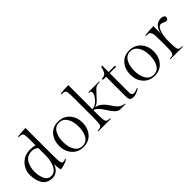

<svg xmlns="http://www.w3.org/2000/svg" viewBox="130 -1672 2618 2618"><g transform="rotate(-45 1439.0 -362.5)"><path d="M80 -70Q40 -139 40 -238Q40 -337 108 -410Q176 -483 290 -483Q340 -483 381 -471V-566Q381 -641 376 -667.5Q371 -694 360 -700Q340 -712 297 -712L295 -723Q367 -735 451 -735V-222Q451 -111 458 -76.5Q465 -42 492 -42Q509 -42 537 -56L542 -46Q534 -40 521 -31.5Q508 -23 468 -9Q428 5 391 5Q378 -49 378 -111Q362 -59 323.5 -24.5Q285 10 229.5 10Q174 10 137 -12Q100 -34 80 -70ZM350 -110Q381 -185 381 -265V-418Q338 -452 287 -452Q236 -452 202 -430Q168 -408 150 -372Q116 -305 116 -229Q116 -156 140 -94Q152 -61 177.5 -41Q203 -21 239.5 -21Q276 -21 305.5 -46Q335 -71 350 -110Z M602 -236.5Q602 -341 662 -412Q722 -483 825 -483Q928 -483 991 -412Q1054 -341 1054 -236Q1054 -131 993.5 -60.5Q933 10 830 10Q727 10 664.5 -61Q602 -132 602 -236.5ZM717.5 -74Q757 -10 830 -10Q903 -10 940.5 -73Q978 -136 978 -235.5Q978 -335 938 -399Q898 -463 825.5 -463Q753 -463 715.5 -399.5Q678 -336 678 -237Q678 -138 717.5 -74Z M1546 0Q1490 0 1432 -85Q1408 -121 1384 -157Q1325 -245 1277 -252V-165Q1277 -61 1290 -36.5Q1303 -12 1361 -12L1363 0H1119L1121 -12Q1181 -12 1194 -37.5Q1207 -63 1207 -174V-557Q1207 -635 1202 -664.5Q1197 -694 1186 -700Q1164 -712 1121 -712L1119 -724Q1194 -735 1277 -735V-269Q1336 -273 1388 -329.5Q1440 -386 1440 -431Q1440 -448 1431 -455Q1422 -462 1401 -462L1399 -473H1612L1610 -462Q1545 -462 1515 -432Q1485 -402 1452 -366Q1419 -330 1404 -314Q1364 -273 1321 -262Q1366 -256 1403 -228Q1440 -200 1465 -164.5Q1490 -129 1514 -94Q1572 -12 1644 -12L1646 0Z M1792 -473H1915V-451H1792V-70Q1792 -49 1802 -36.5Q1812 -24 1828 -24Q1864 -24 1913 -45L1915 -34Q1845 10 1791 10Q1756 10 1739 -7Q1722 -24 1722 -66V-451H1662V-473Q1716 -473 1737.5 -503.5Q1759 -534 1770 -594L1792 -596Z M1975 -236.5Q1975 -341 2035 -412Q2095 -483 2198 -483Q2301 -483 2364 -412Q2427 -341 2427 -236Q2427 -131 2366.5 -60.5Q2306 10 2203 10Q2100 10 2037.5 -61Q1975 -132 1975 -236.5ZM2090.5 -74Q2130 -10 2203 -10Q2276 -10 2313.5 -73Q2351 -136 2351 -235.5Q2351 -335 2311 -399Q2271 -463 2198.5 -463Q2126 -463 2088.5 -399.5Q2051 -336 2051 -237Q2051 -138 2090.5 -74Z M2815 -488Q2840 -488 2859 -477Q2878 -466 2878 -447Q2878 -428 2866 -417Q2854 -406 2839 -406Q2824 -406 2801.5 -419Q2779 -432 2754 -432Q2715 -432 2690.5 -360Q2666 -288 2666 -193Q2666 -65 2679 -38Q2683 -29 2694 -21.5Q2705 -14 2717 -13Q2729 -12 2751 -12L2753 0H2510L2512 -12Q2544 -12 2558.5 -15.5Q2573 -19 2583 -40Q2593 -61 2594.5 -92.5Q2596 -124 2596 -193V-251Q2596 -390 2588.5 -409Q2581 -428 2575 -439Q2569 -450 2557 -454Q2535 -460 2499 -460L2497 -471Q2582 -483 2666 -483V-336Q2677 -407 2715.5 -447.5Q2754 -488 2815 -488Z"/></g></svg>

Font: Gilda Display
Style: Regular
Weight: 400
Designer: Eduardo Rodriguez Tunni
Foundry: Eduardo Rodriguez Tunni
Version: Version 1.001